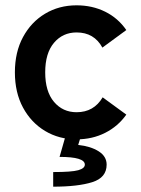

<svg xmlns="http://www.w3.org/2000/svg" viewBox="-20 -513 531 722"><path d="M268 11Q202 11 149.5 -20.5Q97 -52 66.5 -108.5Q36 -165 36 -241Q36 -317 66.5 -373.5Q97 -430 149.5 -461.5Q202 -493 268 -493Q327 -493 375.5 -469Q424 -445 455 -400L365 -334Q334 -391 268 -391Q216 -391 183 -352Q150 -313 150 -241Q150 -169 183 -130Q216 -91 268 -91Q333 -91 366 -147L455 -82Q424 -38 375.5 -13.5Q327 11 268 11ZM180 189V134Q250 134 274.5 127Q299 120 299 106Q299 77 204 77L226 0H284L274 32Q321 37 351 56Q381 75 381 106Q381 155 327 172Q273 189 180 189Z"/></svg>

Font: Zen Kaku Gothic New
Style: Bold
Weight: 700
Designer: Yoshimichi Ohira
Foundry: Positype
Version: Version 1.002